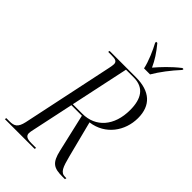

<svg xmlns="http://www.w3.org/2000/svg" viewBox="-300 -1032 1121 1121"><g transform="rotate(45 260.5 -472.0)"><path d="M345 -784H395C423 -832 464 -886 510 -936L511 -944H502C447 -901 407 -857 375 -820C355 -864 332 -899 295 -944H286L285 -936C306 -898 336 -830 345 -784ZM-20 0H226L228 -10H188C152 -10 137 -20 137 -41C137 -49 139 -60 142 -73L197 -332H284L338 -98C357 -15 384 0 456 0H476L478 -10H467C430 -10 419 -40 400 -113L343 -336C458 -351 526 -448 526 -554C526 -658 465 -714 348 -714H131L129 -704H157C187 -704 204 -700 204 -677C204 -671 202 -658 199 -643L79 -74C67 -20 47 -10 8 -10H-18ZM278 -342H199L276 -704H340C425 -704 460 -647 460 -555C460 -423 387 -342 278 -342Z"/></g></svg>

Font: Noto Serif Display Condensed Light
Style: Italic
Weight: 300
Width: 3
Italic angle: -12°
Designer: Monotype Design Team
Foundry: Monotype Imaging Inc.
Version: Version 2.009